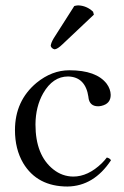

<svg xmlns="http://www.w3.org/2000/svg" viewBox="-20 -678 459 708"><path d="M253.9 -655.8Q260.3 -657.7 268.1 -658.2Q299.3 -657.2 323.2 -634.8L326.2 -624L210.9 -515.1Q191.9 -496.6 181.2 -496.1Q169.9 -499 167 -508.8Q168 -520 178.2 -537.1ZM389.2 -86.9Q326.2 8.3 229 9.8Q117.2 9.8 65.4 -76.7Q35.2 -128.4 35.2 -198.2Q35.2 -306.2 114.7 -372.6Q171.4 -418.9 235.8 -418.9Q335.4 -418.9 373.5 -369.1Q387.7 -349.6 388.2 -328.1Q388.2 -295.4 354 -287.6Q347.7 -286.1 341.8 -286.1Q310.5 -286.1 306.2 -317.9Q306.2 -319.3 306.2 -319.8Q295.4 -394.5 231 -396Q174.8 -396 139.2 -334Q111.3 -284.7 110.8 -219.2Q110.8 -105.5 176.8 -53.2Q209.5 -27.3 250 -26.9Q304.7 -26.9 355.5 -76.2Q366.2 -86.9 374 -97.2Q385.7 -94.2 389.2 -86.9Z"/></svg>

Font: Linux Libertine Display O
Style: Regular
Weight: 400
Designer: Philipp H. Poll
Foundry: Philipp H. Poll
Version: Version 5.0.9